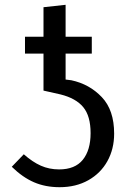

<svg xmlns="http://www.w3.org/2000/svg" viewBox="-20 -768 552 799"><path d="M455 -212Q455 -148 427 -97.5Q399 -47 347.5 -18Q296 11 228 11Q169 11 121.5 -9.5Q74 -30 29 -74L79 -126Q115 -94 150 -78.5Q185 -63 226 -63Q292 -63 324.5 -103Q357 -143 357 -214Q357 -285 326.5 -322Q296 -359 232 -375L161 -391V-545H84V-615H161V-738L253 -748V-615H362V-545H253V-437L277 -434Q352 -418 403.5 -364Q455 -310 455 -212Z"/></svg>

Font: Fira GO
Style: Regular
Weight: 400
Designer: Carrois Corporate
Foundry: Carrois Corporate GbR
Version: Version 0.300